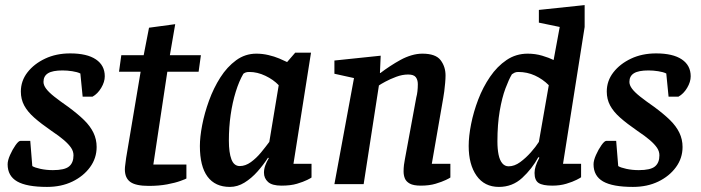

<svg xmlns="http://www.w3.org/2000/svg" viewBox="-20 -724 2755 755"><path d="M165 11Q85 11 47.5 -10.5Q10 -32 10 -78Q10 -93 19.5 -114.5Q29 -136 41 -153Q53 -170 60 -170H99L107 -71Q116 -65 139 -60Q162 -55 188 -55Q234 -55 251.5 -69.5Q269 -84 269 -113Q269 -129 259.5 -143Q250 -157 231.5 -173Q213 -189 183 -209Q141 -238 114.5 -261.5Q88 -285 75 -309.5Q62 -334 62 -364Q62 -406 88 -439.5Q114 -473 157.5 -493.5Q201 -514 256 -514Q322 -514 357 -490.5Q392 -467 392 -424Q392 -402 378 -378.5Q364 -355 344 -344H305L296 -435Q284 -441 264 -444Q244 -447 226 -447Q187 -447 169 -436Q151 -425 151 -402Q151 -389 161.5 -375Q172 -361 193.5 -344Q215 -327 248 -304Q286 -276 310.5 -252Q335 -228 347.5 -202Q360 -176 360 -146Q360 -102 334 -66.5Q308 -31 264.5 -10Q221 11 165 11Z M565 7Q514 7 492.5 -8.5Q471 -24 471 -58Q471 -66 473 -79.5Q475 -93 476 -103L533 -442H448L457 -507H545L566 -615L669 -629L648 -507H770L761 -442H638L583 -77H713V-22Q710 -20 689.5 -12.5Q669 -5 637 1Q605 7 565 7Z M884 11Q826 11 796 -29.5Q766 -70 766 -150Q766 -185 775 -232Q784 -279 802 -328.5Q820 -378 846.5 -419.5Q873 -461 908.5 -487Q944 -513 988 -513Q1012 -513 1035.5 -507.5Q1059 -502 1078 -494Q1097 -486 1109 -480L1141 -517H1203L1134 -80H1205V-26Q1203 -24 1188 -16.5Q1173 -9 1148 -1.5Q1123 6 1087 6Q1050 6 1034 -8.5Q1018 -23 1018 -45Q1018 -59 1023 -73Q1028 -87 1037 -102L1034 -104Q1016 -76 992.5 -49.5Q969 -23 941.5 -6Q914 11 884 11ZM923 -71Q945 -71 966.5 -86.5Q988 -102 1006.5 -124.5Q1025 -147 1039 -166L1076 -389Q1055 -411 1023.5 -426Q992 -441 961 -441Q951 -441 946 -439Q941 -437 937 -434Q920 -405 907 -363Q894 -321 887 -272.5Q880 -224 880 -171Q880 -124 890 -97.5Q900 -71 923 -71Z M1635 6Q1606 6 1591.5 -2Q1577 -10 1572 -22.5Q1567 -35 1567 -50Q1567 -63 1568.5 -75.5Q1570 -88 1572 -97L1617 -341Q1620 -352 1621.5 -365Q1623 -378 1623 -393Q1623 -410 1615 -420.5Q1607 -431 1585 -431Q1562 -431 1538 -422Q1514 -413 1495.5 -403Q1477 -393 1470 -388L1410 0H1295L1372 -417L1295 -434V-486L1477 -505L1474 -437H1476Q1493 -450 1513.5 -463.5Q1534 -477 1555 -488.5Q1576 -500 1598 -506.5Q1620 -513 1641 -513Q1693 -513 1712.5 -487.5Q1732 -462 1732 -427Q1732 -415 1730.5 -398Q1729 -381 1727 -365Q1725 -349 1723 -339L1678 -80H1751V-26Q1749 -24 1733.5 -16.5Q1718 -9 1693 -1.5Q1668 6 1635 6Z M1942 11Q1885 11 1854 -33Q1823 -77 1823 -150Q1823 -188 1832.5 -236Q1842 -284 1860.5 -332.5Q1879 -381 1907 -422Q1935 -463 1972 -488Q2009 -513 2055 -513Q2085 -513 2112 -505Q2139 -497 2157 -488L2181 -618L2099 -635V-685L2279 -704V-618L2194 -80H2265V-27Q2263 -25 2247.5 -17Q2232 -9 2207 -1.5Q2182 6 2152 6Q2114 6 2098 -4.5Q2082 -15 2082 -44Q2082 -57 2086.5 -71Q2091 -85 2101 -104L2097 -106Q2072 -60 2033.5 -24.5Q1995 11 1942 11ZM1980 -70Q2003 -70 2025.5 -86.5Q2048 -103 2067.5 -125Q2087 -147 2099 -166L2138 -389Q2114 -413 2083.5 -427Q2053 -441 2018 -441Q2009 -441 2003 -438Q1997 -435 1993 -432Q1981 -412 1967.5 -376Q1954 -340 1945 -287.5Q1936 -235 1936 -168Q1936 -138 1940.5 -116Q1945 -94 1955 -82Q1965 -70 1980 -70Z M2469 11Q2389 11 2351.5 -10.5Q2314 -32 2314 -78Q2314 -93 2323.5 -114.5Q2333 -136 2345 -153Q2357 -170 2364 -170H2403L2411 -71Q2420 -65 2443 -60Q2466 -55 2492 -55Q2538 -55 2555.5 -69.5Q2573 -84 2573 -113Q2573 -129 2563.5 -143Q2554 -157 2535.5 -173Q2517 -189 2487 -209Q2445 -238 2418.5 -261.5Q2392 -285 2379 -309.5Q2366 -334 2366 -364Q2366 -406 2392 -439.5Q2418 -473 2461.5 -493.5Q2505 -514 2560 -514Q2626 -514 2661 -490.5Q2696 -467 2696 -424Q2696 -402 2682 -378.5Q2668 -355 2648 -344H2609L2600 -435Q2588 -441 2568 -444Q2548 -447 2530 -447Q2491 -447 2473 -436Q2455 -425 2455 -402Q2455 -389 2465.5 -375Q2476 -361 2497.5 -344Q2519 -327 2552 -304Q2590 -276 2614.5 -252Q2639 -228 2651.5 -202Q2664 -176 2664 -146Q2664 -102 2638 -66.5Q2612 -31 2568.5 -10Q2525 11 2469 11Z"/></svg>

Font: Faustina SemiBold
Style: Italic
Weight: 600
Italic angle: -8°
Designer: Alfonso Garcia
Foundry: http://www.omnibus-type.com
Version: Version 1.200